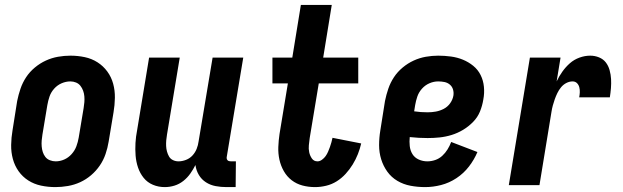

<svg xmlns="http://www.w3.org/2000/svg" viewBox="-20 -755 2540 783"><path d="M206 8Q176 8 147.5 2Q119 -4 95.5 -19Q72 -34 56 -56.5Q40 -79 32.5 -106.5Q25 -134 25.5 -164Q26 -194 31 -223L50 -343Q55 -368 63.5 -393Q72 -418 86.5 -440Q101 -462 122 -479.5Q143 -497 167 -508Q191 -519 216.5 -523.5Q242 -528 267 -528Q297 -528 325.5 -522Q354 -516 377.5 -501Q401 -486 417.5 -463.5Q434 -441 441.5 -413.5Q449 -386 448.5 -356Q448 -326 443 -297L423 -177Q419 -152 410.5 -127Q402 -102 387 -80Q372 -58 351.5 -40.5Q331 -23 307 -12Q283 -1 257 3.5Q231 8 206 8ZM207 -97Q225 -97 242 -104.5Q259 -112 272 -126.5Q285 -141 291.5 -158.5Q298 -176 301 -194L321 -314Q323 -326 324 -338Q325 -350 324 -362Q323 -374 319 -385Q315 -396 308 -405Q301 -414 290 -418.5Q279 -423 267 -423Q249 -423 231.5 -415.5Q214 -408 201 -393.5Q188 -379 182 -361.5Q176 -344 173 -326L153 -206Q151 -194 150 -182Q149 -170 150 -158Q151 -146 154.5 -135Q158 -124 165 -115Q172 -106 183.5 -101.5Q195 -97 207 -97Z M652 8Q626 8 603.5 -1.5Q581 -11 566 -29.5Q551 -48 543 -71.5Q535 -95 533 -120.5Q531 -146 532.5 -172Q534 -198 539 -223L588 -520H713L661 -206Q659 -195 658 -183Q657 -171 657.5 -159.5Q658 -148 661 -137Q664 -126 669.5 -116.5Q675 -107 685.5 -102Q696 -97 708 -97Q723 -97 738.5 -103Q754 -109 765 -121Q776 -133 782 -148Q788 -163 790 -179L847 -520H972L905 -117Q904 -113 904.5 -109Q905 -105 907.5 -102Q910 -99 914 -98Q918 -97 922 -97H942L941 8H904Q881 8 859.5 4Q838 0 820 -11.5Q802 -23 791 -41.5Q780 -60 777 -82Q768 -64 756 -47Q744 -30 727.5 -17Q711 -4 691.5 2Q672 8 652 8Z M1265 8Q1238 8 1213.5 1.5Q1189 -5 1169.5 -20Q1150 -35 1137.5 -57Q1125 -79 1119.5 -104Q1114 -129 1115 -155.5Q1116 -182 1120 -209L1154 -415H1091V-520H1172L1207 -735H1333L1298 -520H1441V-415H1280L1243 -192Q1241 -177 1239.5 -162.5Q1238 -148 1241 -134Q1244 -120 1252 -108.5Q1260 -97 1275 -97Q1284 -97 1293 -103.5Q1302 -110 1308 -118.5Q1314 -127 1318 -136.5Q1322 -146 1325.5 -155.5Q1329 -165 1331.5 -174.5Q1334 -184 1336 -193L1453 -170Q1448 -148 1439.5 -126.5Q1431 -105 1418.5 -84.5Q1406 -64 1389.5 -46Q1373 -28 1353 -15.5Q1333 -3 1310 2.5Q1287 8 1265 8Z M1714 8Q1683 8 1654 2.5Q1625 -3 1600.5 -17.5Q1576 -32 1559.5 -55Q1543 -78 1534.5 -105.5Q1526 -133 1526 -163Q1526 -193 1531 -223L1550 -343Q1555 -368 1563.5 -393Q1572 -418 1586.5 -440Q1601 -462 1622 -479.5Q1643 -497 1667 -508Q1691 -519 1716.5 -523.5Q1742 -528 1767 -528Q1793 -528 1819 -524.5Q1845 -521 1868 -511.5Q1891 -502 1910 -486.5Q1929 -471 1940 -449Q1951 -427 1953.5 -401Q1956 -375 1951 -349Q1947 -324 1937.5 -300.5Q1928 -277 1909.5 -258Q1891 -239 1868.5 -225.5Q1846 -212 1821.5 -204.5Q1797 -197 1772.5 -194.5Q1748 -192 1724 -192Q1705 -192 1687.5 -193Q1670 -194 1651 -196Q1649 -178 1651 -159.5Q1653 -141 1662 -126.5Q1671 -112 1687.5 -104.5Q1704 -97 1723 -97Q1739 -97 1755 -102.5Q1771 -108 1783.5 -119.5Q1796 -131 1805 -145.5Q1814 -160 1820 -176L1927 -135Q1914 -104 1892.5 -76Q1871 -48 1841.5 -28.5Q1812 -9 1779 -0.5Q1746 8 1714 8ZM1724 -297Q1741 -297 1757.5 -300Q1774 -303 1789.5 -311Q1805 -319 1815.5 -333.5Q1826 -348 1829 -365Q1831 -378 1827.5 -390Q1824 -402 1814.5 -410Q1805 -418 1792.5 -420.5Q1780 -423 1767 -423Q1749 -423 1731.5 -415.5Q1714 -408 1701 -393.5Q1688 -379 1682 -361.5Q1676 -344 1673 -326L1669 -301Q1682 -299 1696 -298Q1710 -297 1724 -297Z M2055 0 2141 -520H2266L2250 -423Q2260 -444 2273.5 -463Q2287 -482 2304 -497Q2321 -512 2343 -520Q2365 -528 2387 -528Q2406 -528 2423 -521Q2440 -514 2450.5 -500.5Q2461 -487 2466 -469Q2471 -451 2472 -432.5Q2473 -414 2471.5 -395.5Q2470 -377 2467 -358H2342Q2344 -368 2344.5 -378.5Q2345 -389 2342.5 -399Q2340 -409 2333 -416Q2326 -423 2315 -423Q2302 -423 2289.5 -416.5Q2277 -410 2268 -399Q2259 -388 2253 -375.5Q2247 -363 2242.5 -350.5Q2238 -338 2234.5 -325Q2231 -312 2229 -299L2180 0Z"/></svg>

Font: Iosevka Term Curly Extrabold
Style: Italic
Weight: 800
Italic angle: -9°
Designer: Belleve Invis
Foundry: Belleve Invis
Version: Version 32.3.0